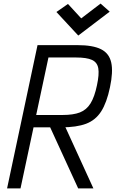

<svg xmlns="http://www.w3.org/2000/svg" viewBox="-20 -1052 645 1072"><path d="M19.5 0 189.5 -800H413Q498.5 -800 544 -777.2Q589.5 -754.5 601 -703Q612.5 -651.5 594 -564.5Q576 -478.5 544.8 -429.8Q513.5 -381 460.5 -361Q407.5 -341 322 -341H115.5L130 -410H330Q389 -410 426 -424.2Q463 -438.5 485.5 -474.8Q508 -511 521.5 -576.5Q534.5 -637 528.8 -670.5Q523 -704 493.5 -717.5Q464 -731 405 -731H250.5L94.5 0ZM416.5 0 239.5 -386H325L501.5 0ZM417 -853.5 295 -985 359.5 -1030 433.5 -949.5 541.5 -1032 592.5 -987Z"/></svg>

Font: Victor Mono Thin
Style: Italic
Weight: 100
Italic angle: -12°
Monospace: yes
Designer: Rune Bjørnerås
Version: Version 1.561;gftools[0.9.30]